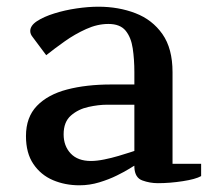

<svg xmlns="http://www.w3.org/2000/svg" viewBox="-20 -535 634 570"><path d="M378.9 -43Q378.9 -43.5 365 -34.7Q351.1 -25.9 327.4 -14.2Q303.7 -2.4 274.9 6.3Q246.1 15.1 215.8 15.1Q173.3 15.1 137.2 -0.2Q101.1 -15.6 79.1 -48.1Q57.1 -80.6 57.1 -130.9Q57.1 -187 89.6 -220.7Q122.1 -254.4 179.2 -269.3Q236.3 -284.2 310.1 -284.2H378.9V-320.8Q378.9 -358.9 374 -391.6Q369.1 -424.3 352.8 -444.1Q336.4 -463.9 301.8 -463.9Q269 -463.9 235.6 -448.7Q202.1 -433.6 171.9 -412.1Q141.6 -390.6 117.2 -371.1L77.1 -424.8Q69.8 -433.6 69.8 -442.9Q69.8 -459 89.8 -472.2Q109.9 -485.4 141.1 -495.1Q172.4 -504.9 207.3 -510Q242.2 -515.1 272 -515.1Q332 -515.1 382.1 -495.8Q432.1 -476.6 462.2 -433.8Q492.2 -391.1 492.2 -320.8V-48.8H577.1V-12.2Q560.5 -2.9 522.5 2.9Q484.4 8.8 448.7 8.8Q424.8 8.8 402.6 0.7Q380.4 -7.3 378.9 -38.1ZM250 -57.1Q267.1 -57.1 289.1 -61.5Q311 -65.9 331.5 -72Q352.1 -78.1 365.5 -82.5Q378.9 -86.9 378.9 -86.9V-224.1H296.9Q272.5 -224.1 242.4 -217.5Q212.4 -210.9 190.7 -192.1Q168.9 -173.3 168.9 -136.2Q168.9 -101.6 189.9 -79.3Q210.9 -57.1 250 -57.1Z"/></svg>

Font: Artifika
Style: Regular
Weight: 400
Designer: Yulya Zhdanova, Ivan Petrov | Cyreal.org
Foundry: Cyreal.org
Version: Version 1.102; ttfautohint (v1.8.4.7-5d5b)